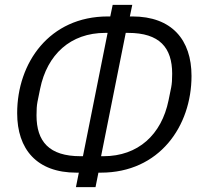

<svg xmlns="http://www.w3.org/2000/svg" viewBox="-20 -745 835 794"><path d="M294 29H375L387 -31H397C639 -31 772 -223 772 -431C772 -580 691 -677 527 -677H517L527 -725H446L436 -677H426C184 -677 51 -485 51 -277C51 -128 132 -31 296 -31H306ZM323 -99H313C183 -99 131 -160 131 -268C131 -292 132 -308 135 -324L146 -378C175 -520 272 -609 415 -609H425ZM398 -99 500 -609H510C640 -609 692 -548 692 -440C692 -416 691 -400 688 -384L677 -330C648 -188 551 -99 408 -99Z"/></svg>

Font: LVC Sans
Style: Italic
Weight: 400
Italic angle: -11.31°
Designer: Mike Abbink, Paul van der Laan, Pieter van Rosmalen
Foundry: Bold Monday
Version: Version 3.0